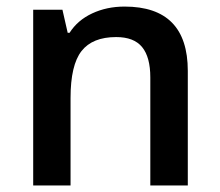

<svg xmlns="http://www.w3.org/2000/svg" viewBox="-20 -570 675 590"><path d="M557.1 0H441.9V-332Q441.9 -394.5 416.7 -425.3Q391.6 -456.1 336.9 -456.1Q264.2 -456.1 230.5 -413.1Q196.8 -370.1 196.8 -269V0H82V-540H171.9L188 -469.2H193.8Q218.3 -507.8 263.2 -528.8Q308.1 -549.8 362.8 -549.8Q557.1 -549.8 557.1 -352.1Z"/></svg>

Font: f3_41264          
Style: Regular
Weight: 600
Foundry: Ascender Corporation
Version: Version 1.10